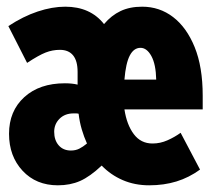

<svg xmlns="http://www.w3.org/2000/svg" viewBox="-20 -544 640 574"><path d="M153 10Q88 10 47.5 -33.5Q7 -77 7 -144Q7 -212 52.5 -253.5Q98 -295 174 -295Q196 -295 212 -291V-329Q212 -362 198.5 -378.5Q185 -395 159 -395Q137 -395 116.5 -387Q96 -379 61 -356L5 -466Q49 -495 92.5 -509.5Q136 -524 175 -524Q250 -524 291 -472Q313 -498 340.5 -511Q368 -524 405 -524Q457 -524 497.5 -493Q538 -462 562 -403Q586 -344 586 -258V-217H352Q359 -171 380 -143Q401 -115 436 -115Q459 -115 480.5 -124.5Q502 -134 520 -147L578 -37Q545 -13 507.5 -1.5Q470 10 426 10Q383 10 347 -5.5Q311 -21 284 -49Q249 -16 219.5 -3Q190 10 153 10ZM352 -306H447Q446 -352 432.5 -376.5Q419 -401 400 -401Q380 -401 368 -378Q356 -355 352 -306ZM192 -94Q206 -94 217 -99.5Q228 -105 240 -115Q231 -135 224.5 -157Q218 -179 215 -204Q211 -205 207.5 -205Q204 -205 200 -205Q174 -205 158 -189Q142 -173 142 -150Q142 -125 155.5 -109.5Q169 -94 192 -94Z"/></svg>

Font: Red Hat Mono
Style: Regular
Weight: 300
Monospace: yes
Designer: Pentagram, MCKL
Foundry: Pentagram, MCKL
Version: Version 1.023